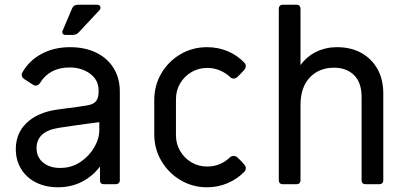

<svg xmlns="http://www.w3.org/2000/svg" viewBox="-20 -781 1718 814"><path d="M226 13Q174 13 133.5 -7Q93 -27 70 -64Q47 -101 47 -149Q47 -216 93 -260Q139 -304 220 -316Q241 -319 264 -322Q287 -325 309.5 -328Q332 -331 349 -334Q375 -338 386.5 -351.5Q398 -365 398 -391V-398Q398 -442 362 -468.5Q326 -495 275 -495Q232 -495 200.5 -478Q169 -461 151 -431Q143 -418 131 -418Q124 -418 118 -423L81 -447Q72 -455 72 -464Q72 -468 75 -474Q103 -524 156 -552.5Q209 -581 277 -581Q340 -581 387.5 -558Q435 -535 461.5 -492.5Q488 -450 488 -393V-16Q488 -9 483 -4.5Q478 0 471 0H421Q404 0 404 -16V-75Q372 -33 326.5 -10Q281 13 226 13ZM235 -69Q283 -69 320.5 -94Q358 -119 379.5 -156Q401 -193 401 -229V-263Q374 -260 346.5 -256Q319 -252 290 -248Q261 -244 229 -239Q135 -224 135 -153Q135 -115 162.5 -92Q190 -69 235 -69ZM257 -633Q249 -633 245.5 -639Q242 -645 246 -652L285 -744Q288 -752 294.5 -756.5Q301 -761 311 -761H391Q406 -761 406 -748Q406 -742 401 -737L313 -643Q309 -639 303 -636Q297 -633 289 -633Z M858 13Q796 13 745 -17.5Q694 -48 664 -99Q634 -150 634 -212V-356Q634 -419 664 -470Q694 -521 745 -551Q796 -581 858 -581Q904 -581 945 -564Q986 -547 1016 -515Q1022 -509 1022 -501Q1022 -492 1015 -484Q1009 -477 1001.5 -469.5Q994 -462 986 -454Q979 -448 970 -448Q961 -448 954 -456Q935 -473 911 -483Q887 -493 858 -493Q822 -493 792 -475.5Q762 -458 744 -428Q726 -398 726 -361V-207Q726 -171 744 -140.5Q762 -110 792 -92.5Q822 -75 858 -75Q887 -75 911 -85Q935 -95 954 -113Q961 -120 970 -120Q979 -120 986 -114Q993 -107 1000.5 -100Q1008 -93 1015 -84Q1022 -77 1022 -68Q1022 -59 1016 -53Q986 -22 945 -4.5Q904 13 858 13Z M1178 0Q1171 0 1166.5 -4.5Q1162 -9 1162 -16V-745Q1162 -752 1166.5 -756.5Q1171 -761 1178 -761H1238Q1245 -761 1249.5 -756.5Q1254 -752 1254 -745V-505Q1281 -542 1321 -561.5Q1361 -581 1409 -581Q1468 -581 1512 -556.5Q1556 -532 1580.5 -488Q1605 -444 1605 -385V-16Q1605 -9 1600.5 -4.5Q1596 0 1589 0H1529Q1522 0 1517.5 -4.5Q1513 -9 1513 -16V-370Q1513 -431 1481 -462.5Q1449 -494 1396 -494Q1333 -494 1293.5 -452.5Q1254 -411 1254 -336V-16Q1254 -9 1249.5 -4.5Q1245 0 1238 0Z"/></svg>

Font: Miriam Libre Medium
Style: Regular
Weight: 500
Version: Version 2.000